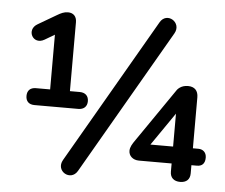

<svg xmlns="http://www.w3.org/2000/svg" viewBox="-52 -783 1009 860"><g transform="rotate(5 452.5 -352.5)"><path d="M107 -282H304C329 -282 344 -296 344 -320C344 -344 329 -358 304 -358H260V-668C260 -693 246 -709 221 -709C203 -709 189 -702 172 -692L90 -644C40 -616 76 -548 127 -578L171 -604V-358H107C82 -358 68 -344 68 -320C68 -296 82 -282 107 -282ZM327 -5 704 -657C733 -708 662 -751 633 -700L256 -48C226 4 298 45 327 -5ZM787 4C815 4 831 -11 831 -38V-75H856C876 -75 892 -85 892 -114C892 -138 876 -151 856 -151H831V-380C831 -410 815 -427 785 -427C753 -427 737 -408 731 -397L572 -166C558 -146 549 -132 549 -115C549 -93 567 -75 595 -75H742V-38C742 -11 759 4 787 4ZM742 -151H640L742 -299Z"/></g></svg>

Font: SN Pro Medium
Style: Regular
Weight: 500
Designer: Tobias Whetton
Foundry: Supernotes
Version: Version 1.003;Glyphs 3.3 (3324)